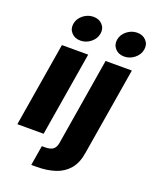

<svg xmlns="http://www.w3.org/2000/svg" viewBox="-175 -870 935 1170"><g transform="rotate(20 292.0 -285.0)"><path d="M11.2 0 101.6 -545.9H272L181.6 0ZM197.3 -609.9Q160.6 -609.9 138.9 -633.8Q117.2 -657.7 122.6 -691.9Q128.4 -726.6 158.2 -750.2Q188 -773.9 224.6 -773.9Q261.2 -773.9 283 -750Q304.7 -726.1 298.8 -691.9Q293.5 -658.2 263.7 -634Q233.9 -609.9 197.3 -609.9ZM384.8 -545.9H555.2L460.9 23.4Q450.2 90.3 416.5 129.9Q382.8 169.4 330.3 186.8Q277.8 204.1 210.4 204.1H175.8L197.3 74.7H217.8Q253.9 74.7 270.3 61.5Q286.6 48.3 291.5 20.5ZM481 -609.9Q444.3 -609.9 422.6 -633.8Q400.9 -657.7 406.2 -691.9Q412.1 -726.6 441.9 -750.2Q471.7 -773.9 508.3 -773.9Q544.9 -773.9 566.7 -750Q588.4 -726.1 582.5 -691.9Q577.1 -658.2 547.4 -634Q517.6 -609.9 481 -609.9Z"/></g></svg>

Font: Inter ExtraBold
Style: Italic
Weight: 800
Italic angle: -9.3988°
Designer: Rasmus Andersson
Foundry: rsms
Version: Version 4.001;git-66647c0bb